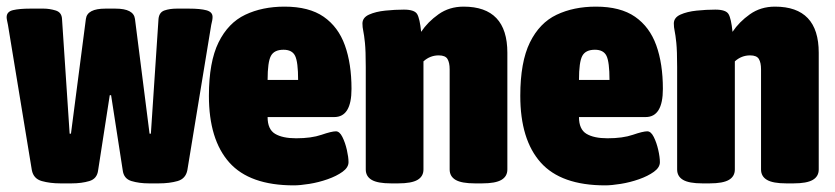

<svg xmlns="http://www.w3.org/2000/svg" viewBox="-32 -551 2517 579"><path d="M150 2Q119 2 94 -5Q69 -12 64 -38L-8 -476Q-9 -481 -10.5 -488Q-12 -495 -12 -499Q-12 -516 7.5 -520.5Q27 -525 59 -525H100Q117 -525 135.5 -519.5Q154 -514 155 -494L178 -148H182L227 -494Q231 -525 286 -525H316Q371 -525 375 -494L419 -148H423L446 -494Q448 -514 464 -519.5Q480 -525 501 -525H538Q572 -525 590.5 -520Q609 -515 609 -500Q609 -495 608 -489.5Q607 -484 605 -476L533 -38Q528 -12 503.5 -5Q479 2 447 2H417Q388 2 364.5 -5Q341 -12 338 -38L303 -264H299L264 -38Q261 -12 237.5 -5Q214 2 184 2Z M854 8Q721 8 659.5 -61Q598 -130 598 -262Q598 -364 627 -423Q656 -482 707.5 -506.5Q759 -531 826 -531Q900 -531 944 -500.5Q988 -470 1008 -414.5Q1028 -359 1028 -283Q1028 -198 976 -198H775Q775 -161 797.5 -147.5Q820 -134 861 -134Q907 -134 937.5 -144.5Q968 -155 981 -155Q992 -155 1000.5 -138Q1009 -121 1014 -99Q1019 -77 1019 -62Q1019 -46 1001 -33Q983 -20 956 -10.5Q929 -1 901 3.5Q873 8 854 8ZM775 -310H867Q867 -364 858 -382.5Q849 -401 823 -401Q795 -401 785 -382.5Q775 -364 775 -310Z M1147 2Q1107 2 1089 -8.5Q1071 -19 1071 -40V-349Q1071 -398 1068.5 -422Q1066 -446 1063.5 -457.5Q1061 -469 1061 -480Q1061 -498 1081 -507Q1101 -516 1130 -519Q1159 -522 1186 -522Q1218 -522 1226 -508.5Q1234 -495 1238 -455Q1258 -485 1290.5 -508Q1323 -531 1366 -531Q1498 -531 1498 -392V-40Q1498 -19 1480 -8.5Q1462 2 1422 2H1400Q1360 2 1342 -8.5Q1324 -19 1324 -40V-342Q1324 -362 1317.5 -373Q1311 -384 1291 -384Q1265 -384 1245 -366V-40Q1245 -19 1227 -8.5Q1209 2 1169 2Z M1793 8Q1660 8 1598.5 -61Q1537 -130 1537 -262Q1537 -364 1566 -423Q1595 -482 1646.5 -506.5Q1698 -531 1765 -531Q1839 -531 1883 -500.5Q1927 -470 1947 -414.5Q1967 -359 1967 -283Q1967 -198 1915 -198H1714Q1714 -161 1736.5 -147.5Q1759 -134 1800 -134Q1846 -134 1876.5 -144.5Q1907 -155 1920 -155Q1931 -155 1939.5 -138Q1948 -121 1953 -99Q1958 -77 1958 -62Q1958 -46 1940 -33Q1922 -20 1895 -10.5Q1868 -1 1840 3.5Q1812 8 1793 8ZM1714 -310H1806Q1806 -364 1797 -382.5Q1788 -401 1762 -401Q1734 -401 1724 -382.5Q1714 -364 1714 -310Z M2086 2Q2046 2 2028 -8.5Q2010 -19 2010 -40V-349Q2010 -398 2007.5 -422Q2005 -446 2002.5 -457.5Q2000 -469 2000 -480Q2000 -498 2020 -507Q2040 -516 2069 -519Q2098 -522 2125 -522Q2157 -522 2165 -508.5Q2173 -495 2177 -455Q2197 -485 2229.5 -508Q2262 -531 2305 -531Q2437 -531 2437 -392V-40Q2437 -19 2419 -8.5Q2401 2 2361 2H2339Q2299 2 2281 -8.5Q2263 -19 2263 -40V-342Q2263 -362 2256.5 -373Q2250 -384 2230 -384Q2204 -384 2184 -366V-40Q2184 -19 2166 -8.5Q2148 2 2108 2Z"/></svg>

Font: Asap Condensed Black
Style: Regular
Weight: 900
Width: 3
Designer: Pablo Cosgaya
Foundry: Omnibus-Type
Version: Version 3.001; ttfautohint (v1.8.4.7-5d5b)